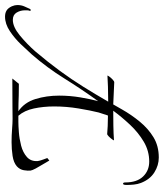

<svg xmlns="http://www.w3.org/2000/svg" viewBox="36 -648 651 763"><g transform="rotate(-90 361.5 -266.5)"><path d="M117 39Q86 39 58 21.5Q30 4 16 -32Q11 -45 9.5 -60Q8 -75 8 -89Q8 -103 13 -103Q18 -103 18 -94Q18 -48 41.5 -23.5Q65 1 101 1Q143 1 179.5 -20.5Q216 -42 247 -75Q278 -108 303 -142Q277 -142 244 -141.5Q211 -141 186 -139Q184 -139 189 -146Q194 -153 201 -160Q208 -167 212 -166Q221 -165 242 -164Q263 -163 284 -163Q284 -165 285 -166L296 -200Q304 -232 312 -280Q320 -328 320 -377Q320 -419 312 -457Q304 -495 283 -519H259Q244 -519 217.5 -517Q191 -515 164 -508Q137 -501 119 -485Q101 -469 103 -442Q104 -434 109 -420.5Q114 -407 115 -404L105 -396Q99 -407 90 -421.5Q81 -436 73.5 -450Q66 -464 65 -471Q64 -481 66.5 -497Q69 -513 82 -525Q97 -538 123.5 -542Q150 -546 178 -546Q205 -546 230 -544Q255 -542 271 -542Q271 -542 317.5 -542.5Q364 -543 431 -543L410 -517Q382 -517 364.5 -517.5Q347 -518 333.5 -518.5Q320 -519 301 -519Q336 -495 349.5 -451Q363 -407 363 -357Q363 -314 356 -272.5Q349 -231 341 -202Q388 -267 431 -336Q474 -405 527 -466Q544 -485 567.5 -509.5Q591 -534 619.5 -553Q648 -572 677 -572Q691 -572 701 -566Q711 -560 718 -545Q723 -533 723 -523Q723 -507 717 -494Q711 -481 708 -474Q707 -470 703 -470Q699 -470 700 -474Q702 -479 702 -484Q702 -489 702 -493Q702 -511 693 -526Q684 -541 664 -541Q636 -541 602 -513Q568 -485 539 -452Q495 -400 461 -353.5Q427 -307 398 -260.5Q369 -214 339 -162Q368 -162 398.5 -163Q429 -164 442 -165Q444 -165 439 -158Q434 -151 427 -144.5Q420 -138 416 -138L328 -142L308 -107Q287 -70 259.5 -36.5Q232 -3 197.5 18Q163 39 117 39Z"/></g></svg>

Font: Italianno
Style: Regular
Weight: 400
Designer: Robert E. Leuschke
Foundry: Robert E. Leuschke
Version: Version 1.100; ttfautohint (v1.8.3)